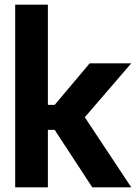

<svg xmlns="http://www.w3.org/2000/svg" viewBox="-20 -802 597 822"><path d="M45 0V-782H185V-353H214L364 -531H542L343 -300L542 0H375L214 -246H185V0Z"/></svg>

Font: Mina
Style: Bold
Weight: 700
Version: Version 1.000